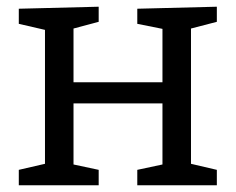

<svg xmlns="http://www.w3.org/2000/svg" viewBox="-20 -552 702 572"><path d="M626 -532V-487L549 -467V-64L626 -46V0H389V-46L464 -62V-244H199V-62L274 -46V0H36V-46L114 -64V-463L36 -481V-526L274 -532V-487L199 -467V-307H464V-466L389 -481V-526Z"/></svg>

Font: Bitter Pro
Style: Regular
Weight: 400
Designer: Sol Matas, and Bitter project Authors
Foundry: Sol Matas
Version: Version 1.010